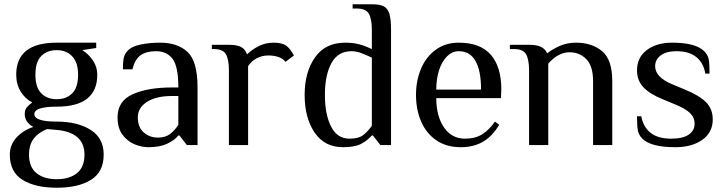

<svg xmlns="http://www.w3.org/2000/svg" viewBox="-20 -680 3403 900"><path d="M26 45Q26 -1 57 -35Q88 -69 136 -85Q96 -107 96 -145Q96 -165 105 -176Q114 -187 131 -200Q99 -216 77.5 -250Q56 -284 56 -330Q56 -480 246 -480H431V-455L366 -445Q396 -426 416 -396Q436 -366 436 -330Q436 -180 246 -180Q141 -180 141 -145Q141 -110 246 -110Q343 -110 404.5 -71.5Q466 -33 466 45Q466 126 406.5 163Q347 200 246 200Q145 200 85.5 163Q26 126 26 45ZM346 -330Q346 -387 318.5 -416Q291 -445 246 -445Q201 -445 173.5 -417.5Q146 -390 146 -330Q146 -270 173.5 -242.5Q201 -215 246 -215Q291 -215 318.5 -242.5Q346 -270 346 -330ZM376 45Q376 -55 256 -70L201 -75Q160 -59 138 -30Q116 -1 116 45Q116 103 151 131.5Q186 160 246 160Q306 160 341 131.5Q376 103 376 45Z M531 -130Q531 -206 601.5 -238Q672 -270 786 -270H816Q816 -368 789 -404Q762 -440 711 -440Q666 -440 639 -421Q612 -402 601 -355H556Q556 -389 560 -408.5Q564 -428 581 -445Q599 -463 640.5 -471.5Q682 -480 731 -480Q812 -480 859 -436.5Q906 -393 906 -270V0H856L821 -45H816Q798 -22 763 -6Q728 10 676 10Q644 10 611 -3.5Q578 -17 554.5 -48Q531 -79 531 -130ZM816 -95V-230H786Q712 -230 669 -202.5Q626 -175 626 -130Q626 -84 653.5 -59.5Q681 -35 721 -35Q754 -35 776 -51Q798 -67 816 -95Z M1053 -350Q1053 -401 1039 -425.5Q1025 -450 983 -450H973V-470H1053Q1091 -470 1110.5 -459.5Q1130 -449 1138 -425Q1160 -447 1192 -463.5Q1224 -480 1263 -480Q1303 -480 1323 -465Q1340 -452 1358 -420L1318 -390Q1307 -405 1286 -412.5Q1265 -420 1238 -420Q1208 -420 1183 -406.5Q1158 -393 1143 -370V-340V0H1053Z M1408 -235Q1408 -342 1456.5 -411Q1505 -480 1598 -480Q1636 -480 1665 -472Q1694 -464 1723 -450V-540Q1723 -591 1709 -615.5Q1695 -640 1653 -640H1633V-660H1723Q1760 -660 1778.5 -650.5Q1797 -641 1805 -616Q1813 -591 1813 -540V0H1763L1728 -45H1723Q1701 -20 1671.5 -5Q1642 10 1588 10Q1501 10 1454.5 -59Q1408 -128 1408 -235ZM1723 -90V-410Q1693 -424 1671 -432Q1649 -440 1628 -440Q1564 -440 1533.5 -384Q1503 -328 1503 -235Q1503 -143 1532 -86.5Q1561 -30 1618 -30Q1659 -30 1680 -45Q1701 -60 1723 -90Z M1930 -235Q1930 -303 1954 -359Q1978 -415 2023.5 -447.5Q2069 -480 2130 -480Q2231 -480 2280.5 -423.5Q2330 -367 2330 -260L2328 -220H2025Q2025 -136 2061 -83Q2097 -30 2160 -30Q2207 -30 2239.5 -50Q2272 -70 2300 -110L2320 -95Q2287 -40 2243 -15Q2199 10 2140 10Q2072 10 2025 -22.5Q1978 -55 1954 -110.5Q1930 -166 1930 -235ZM2235 -260Q2235 -348 2209 -394Q2183 -440 2130 -440Q2100 -440 2076 -416.5Q2052 -393 2038.5 -352Q2025 -311 2025 -260Z M2460 -350Q2460 -401 2446 -425.5Q2432 -450 2390 -450H2370V-470H2460Q2497 -470 2516.5 -460Q2536 -450 2545 -430Q2570 -450 2604.5 -465Q2639 -480 2680 -480Q2755 -480 2802.5 -440Q2850 -400 2850 -300V0H2760V-300Q2760 -370 2728.5 -402.5Q2697 -435 2650 -435Q2597 -435 2550 -382V0H2460Z M2991 -30Q2974 -47 2970 -68.5Q2966 -90 2966 -135H2986Q2995 -85 3029.5 -57.5Q3064 -30 3126 -30Q3181 -30 3208.5 -49Q3236 -68 3236 -100Q3236 -129 3214.5 -150Q3193 -171 3146 -190L3086 -215Q3026 -239 2996 -271Q2966 -303 2966 -350Q2966 -411 3012 -445.5Q3058 -480 3131 -480Q3241 -480 3281 -440Q3298 -423 3302 -402Q3306 -381 3306 -335H3286Q3278 -385 3244 -412.5Q3210 -440 3151 -440Q3104 -440 3077.5 -420.5Q3051 -401 3051 -370Q3051 -318 3131 -285L3191 -260Q3259 -232 3290 -200.5Q3321 -169 3321 -120Q3321 -59 3272 -24.5Q3223 10 3146 10Q3031 10 2991 -30Z"/></svg>

Font: El Messiri
Style: Regular
Weight: 400
Designer: Mohamed Gaber
Foundry: Kief Type Foundry
Version: Version 2.006